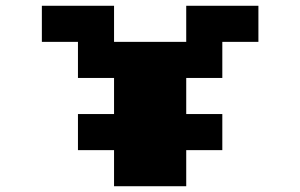

<svg xmlns="http://www.w3.org/2000/svg" viewBox="-20 -645 1040 665"><path d="M375 0V-125H250V-250H375V-375H250V-500H125V-625H375V-500H625V-625H875V-500H750V-375H625V-250H750V-125H625V0Z"/></svg>

Font: Silkscreen
Style: Bold
Weight: 700
Designer: Jason Kottke
Foundry: Jason Kottke
Version: Version 1.001; ttfautohint (v1.8.4.7-5d5b)